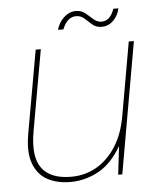

<svg xmlns="http://www.w3.org/2000/svg" viewBox="-49 -691 614 746"><g transform="rotate(-5 257.5 -318.0)"><path d="M196 12Q144 12 106.5 -8.5Q69 -29 52.5 -73.5Q36 -118 49 -191L106 -512H126L70 -196Q53 -99 86.5 -53.5Q120 -8 201 -8Q255 -8 299.5 -33.5Q344 -59 375.5 -108Q407 -157 419 -228L469 -512H489L399 0H383L396 -111Q358 -45 306 -16.5Q254 12 196 12ZM199 -581Q207 -610 228 -629Q249 -648 274 -648Q296 -648 311 -635.5Q326 -623 340 -610.5Q354 -598 371 -598Q388 -598 400.5 -610Q413 -622 420 -644H440Q435 -617 415.5 -597.5Q396 -578 370 -578Q348 -578 333.5 -590.5Q319 -603 305.5 -615.5Q292 -628 273 -628Q256 -628 242.5 -616Q229 -604 220 -581Z"/></g></svg>

Font: DM Sans 12pt Thin
Style: Italic
Weight: 250
Italic angle: -10°
Version: Version 4.004;gftools[0.9.30]